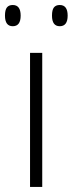

<svg xmlns="http://www.w3.org/2000/svg" viewBox="-30 -740 288 760"><path d="M-10.3 -678.2Q-10.3 -700.7 -2.7 -710.4Q4.9 -720.2 20.5 -720.2Q51.8 -720.2 51.8 -678.2Q51.8 -636.2 20.5 -636.2Q-10.3 -636.2 -10.3 -678.2ZM88.9 0V-530.8H137.2V0ZM175.8 -678.2Q175.8 -700.7 183.3 -710.4Q190.9 -720.2 206.5 -720.2Q237.8 -720.2 237.8 -678.2Q237.8 -636.2 206.5 -636.2Q175.8 -636.2 175.8 -678.2Z"/></svg>

Font: Open Sans Light
Style: Regular
Weight: 300
Foundry: Ascender Corporation
Version: Version 1.10